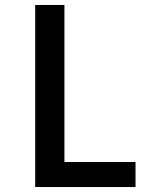

<svg xmlns="http://www.w3.org/2000/svg" viewBox="-20 -755 640 775"><path d="M122 0V-735H240V-101H527V0Z"/></svg>

Font: Iosevka SS04 Extended
Style: Bold
Weight: 700
Width: 7
Monospace: yes
Designer: Belleve Invis
Foundry: Belleve Invis
Version: Version 19.0.0; ttfautohint (v1.8.4)